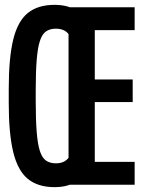

<svg xmlns="http://www.w3.org/2000/svg" viewBox="-20 -760 590 790"><path d="M204 10Q136 10 94.5 -24Q53 -58 34.5 -134Q16 -210 16 -335V-395Q16 -522 34.5 -597.5Q53 -673 94.5 -706.5Q136 -740 204 -740Q261 -740 293.5 -716.5Q326 -693 344 -637L269 -610Q259 -627 244.5 -634.5Q230 -642 210 -642Q185 -642 169 -630.5Q153 -619 144 -591Q135 -563 131 -513.5Q127 -464 127 -388V-343Q127 -267 131 -217Q135 -167 144 -139Q153 -111 169 -99.5Q185 -88 210 -88Q231 -88 245 -96Q259 -104 269 -120L344 -93Q326 -38 293.5 -14Q261 10 204 10ZM262 0V-730H534V-636H370V-433H526V-340H370V-94H534V0Z"/></svg>

Font: M PLUS Code Latin SemiExpanded Medium
Style: Regular
Weight: 500
Width: 6
Designer: Coji Morishita
Foundry: UNDERFOREST DESIGN
Version: Version 1.002; ttfautohint (v1.8.3)